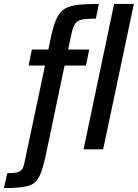

<svg xmlns="http://www.w3.org/2000/svg" viewBox="-87 -763 704 981"><path d="M-67 198 -50 122Q-14 122 3 117Q20 112 27 100Q34 88 38 68L143 -428H59L76 -510H160L175 -581Q185 -626 196.5 -655Q208 -684 224.5 -702Q241 -720 266.5 -728.5Q292 -737 329 -740Q366 -743 418 -743L403 -668Q357 -668 332.5 -663Q308 -658 297 -642Q286 -626 279 -593L261 -510H369L352 -428H243L145 39Q135 84 124.5 113.5Q114 143 100 160Q86 177 64 184.5Q42 192 10 195Q-22 198 -67 198ZM340 0 496 -743H597L440 0Z"/></svg>

Font: Saira SemiCondensed Medium
Style: Italic
Weight: 500
Width: 4
Italic angle: -12°
Designer: Hector Gatti with collaboration of the Omnibus-Type team
Foundry: Omnibus-Type
Version: Version 1.101